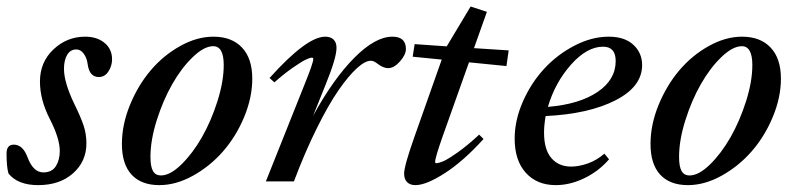

<svg xmlns="http://www.w3.org/2000/svg" viewBox="-32 -549 2397 581"><path d="M83.5 11.2Q22 11.2 -6.3 -23.9Q-12.2 -43.9 -12.2 -84.5Q-12.2 -111.3 9.8 -111.3Q37.1 -111.3 51.3 -73.2Q68.4 -27.3 99.1 -27.3Q125 -27.3 137 -46.1Q148.9 -64.9 148.9 -92.3Q148.9 -129.9 118.7 -189Q88.9 -247.1 88.9 -302.2Q88.9 -360.8 129.6 -399.4Q170.4 -438 225.6 -438Q261.7 -438 284.4 -419.2Q307.1 -400.4 307.1 -369.6Q307.1 -349.6 296.1 -332.8Q285.2 -315.9 267.1 -315.9Q238.8 -315.9 233.4 -354Q231 -373.5 221.4 -386.5Q211.9 -399.4 199.2 -399.4Q180.7 -399.4 171.1 -382.8Q161.6 -366.2 161.6 -340.8Q161.6 -299.8 192.9 -234.4Q211.9 -195.8 220.7 -169.9Q229.5 -144 229.5 -115.2Q229.5 -60.5 189.2 -24.7Q148.9 11.2 83.5 11.2Z M450.2 11.2Q395.5 11.2 366.2 -20.5Q336.9 -52.2 336.9 -113.3Q336.9 -171.9 361.3 -231.4Q385.7 -291 424.1 -336.2Q462.4 -381.3 513.2 -409.7Q564 -438 613.8 -438Q669.4 -438 700.4 -405Q731.4 -372.1 731.4 -311Q731.4 -253.9 706.8 -194.8Q682.1 -135.7 642.8 -90.8Q603.5 -45.9 552 -17.3Q500.5 11.2 450.2 11.2ZM455.1 -18.1Q482.9 -18.1 516.8 -51.3Q550.8 -84.5 578.9 -133.5Q606.9 -182.6 626 -242.7Q645 -302.7 645 -352.1Q645 -409.2 613.3 -409.2Q585.4 -409.2 551.3 -376.2Q517.1 -343.3 489.3 -294.4Q461.4 -245.6 442.4 -185.3Q423.3 -125 423.3 -74.2Q423.3 -44.9 430.9 -31.5Q438.5 -18.1 455.1 -18.1Z M772.5 0 889.6 -293.5Q916 -358.4 916 -370.6Q916 -374.5 911.6 -374.5Q905.8 -374.5 892.6 -368.2Q879.4 -361.8 853.5 -343.8Q827.6 -325.7 798.3 -299.8L783.7 -313Q896 -438 952.1 -438Q968.8 -438 977.5 -429.2Q986.3 -420.4 986.3 -404.3Q986.3 -374 954.1 -294.9L915.5 -198.7Q976.6 -310.1 1040 -374Q1103.5 -438 1155.3 -438Q1196.3 -438 1196.3 -400.9Q1196.3 -383.3 1178.2 -363Q1160.2 -342.8 1142.6 -342.8Q1127.4 -342.8 1109.4 -356.9Q1098.6 -365.2 1090.3 -365.2Q1072.8 -365.2 1047.9 -342.5Q1022.9 -319.8 992.7 -276.4Q962.4 -232.9 926.8 -161.1Q891.1 -89.4 857.4 0Z M1225.1 11.2Q1209 11.2 1200 2.2Q1190.9 -6.8 1190.9 -23.4Q1190.9 -46.9 1221.7 -133.8L1304.7 -368.7L1216.8 -377.4L1222.7 -415.5L1319.8 -408.7L1392.1 -529.3L1441.4 -513.2L1402.3 -403.3L1507.3 -396.5L1500.5 -349.1L1387.2 -360.4L1307.1 -135.3Q1284.7 -71.3 1284.7 -59.1Q1284.7 -55.2 1288.6 -55.2Q1295.4 -55.2 1309.3 -61Q1323.2 -66.9 1353 -87.9Q1382.8 -108.9 1418 -141.6L1431.2 -128.4Q1370.6 -61.5 1314.2 -25.1Q1257.8 11.2 1225.1 11.2Z M1649.9 11.2Q1592.8 11.2 1559.1 -26.1Q1525.4 -63.5 1525.4 -129.4Q1525.4 -185.1 1550.3 -241.7Q1575.2 -298.3 1615 -341.3Q1654.8 -384.3 1706.8 -411.1Q1758.8 -438 1810.1 -438Q1858.4 -438 1884.8 -413.3Q1911.1 -388.7 1911.1 -352.1Q1911.1 -286.6 1830.3 -245.4Q1749.5 -204.1 1619.1 -197.8Q1614.3 -169.9 1614.3 -147.9Q1614.3 -96.2 1636.5 -70.6Q1658.7 -44.9 1696.3 -44.9Q1719.7 -44.9 1746.8 -54.4Q1773.9 -64 1796.9 -84L1811 -66.9Q1779.8 -30.8 1736.3 -9.8Q1692.9 11.2 1649.9 11.2ZM1793 -407.7Q1744.1 -407.7 1695.8 -353.3Q1647.5 -298.8 1626 -225.6Q1720.7 -233.4 1775.9 -270.5Q1831.1 -307.6 1831.1 -364.3Q1831.1 -407.7 1793 -407.7Z M2049.8 11.2Q1995.1 11.2 1965.8 -20.5Q1936.5 -52.2 1936.5 -113.3Q1936.5 -171.9 1960.9 -231.4Q1985.4 -291 2023.7 -336.2Q2062 -381.3 2112.8 -409.7Q2163.6 -438 2213.4 -438Q2269 -438 2300 -405Q2331.1 -372.1 2331.1 -311Q2331.1 -253.9 2306.4 -194.8Q2281.7 -135.7 2242.4 -90.8Q2203.1 -45.9 2151.6 -17.3Q2100.1 11.2 2049.8 11.2ZM2054.7 -18.1Q2082.5 -18.1 2116.5 -51.3Q2150.4 -84.5 2178.5 -133.5Q2206.5 -182.6 2225.6 -242.7Q2244.6 -302.7 2244.6 -352.1Q2244.6 -409.2 2212.9 -409.2Q2185.1 -409.2 2150.9 -376.2Q2116.7 -343.3 2088.9 -294.4Q2061 -245.6 2042 -185.3Q2022.9 -125 2022.9 -74.2Q2022.9 -44.9 2030.5 -31.5Q2038.1 -18.1 2054.7 -18.1Z"/></svg>

Font: Elstob 14pt Medium
Style: Italic
Weight: 500
Italic angle: -20°
Designer: Peter S. Baker
Version: Version 1.015